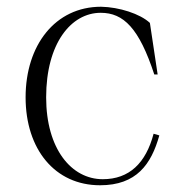

<svg xmlns="http://www.w3.org/2000/svg" viewBox="-20 -535 548 570"><path d="M277 15C385 15 429 -47 453 -133L436 -138C413 -51 364 -3 285 -3C192 -3 117 -93 117 -246C117 -406 191 -497 279 -497C347 -497 393 -451 438 -314H448L425 -467C396 -494 334 -514 280 -515C144 -515 56 -401 56 -246C56 -92 143 15 277 15Z"/></svg>

Font: Sprat Condensed Light
Style: Regular
Weight: 300
Width: 3
Designer: Ethan Nakache
Foundry: Collletttivo
Version: Version 2.000;Glyphs 3.2 (3217)